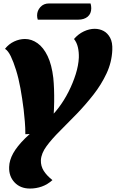

<svg xmlns="http://www.w3.org/2000/svg" viewBox="-20 -906 671 1113"><path d="M154 187Q98 187 64.5 151.5Q31 116 33 62Q34 23 56.5 -17.5Q79 -58 125.5 -104Q172 -150 249 -206Q286 -237 319 -280.5Q352 -324 377.5 -374.5Q403 -425 419 -476Q435 -527 437 -572Q438 -604 431.5 -632Q425 -660 409 -680Q434 -709 466 -724Q498 -739 529 -739Q557 -739 580.5 -726.5Q604 -714 618.5 -687Q633 -660 631 -616Q628 -545 597.5 -480Q567 -415 521.5 -357Q476 -299 426 -247Q375 -194 328 -147.5Q281 -101 250 -59Q219 -17 217 23Q216 56 233 83.5Q250 111 284 138Q255 164 222 175.5Q189 187 154 187ZM127 -128Q127 -165 124 -201Q121 -237 117 -272Q109 -336 98.5 -394Q88 -452 73 -500Q58 -548 42.5 -580Q27 -612 9 -623Q31 -651 62 -665.5Q93 -680 125 -680Q163 -680 197.5 -655.5Q232 -631 256 -581Q280 -531 289 -454Q295 -394 294 -315.5Q293 -237 282 -135ZM199 -792Q197 -798 196 -804Q195 -810 195 -816Q195 -844 214 -865Q233 -886 264 -886H505Q507 -879 508 -872Q509 -865 509 -858Q509 -827 488.5 -809.5Q468 -792 433 -792Z"/></svg>

Font: Sansita Swashed Light ExtraBold
Style: Regular
Weight: 800
Version: Version 1.003